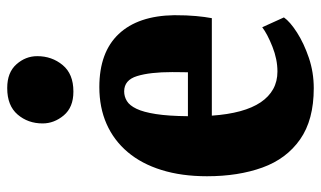

<svg xmlns="http://www.w3.org/2000/svg" viewBox="-194 -662 867 518"><g transform="rotate(-90 239.0 -402.5)"><path d="M260.5 11Q175 11 122.5 -25.8Q70 -62.5 46.5 -127.5Q23 -192.5 23 -277Q23 -345.5 39.8 -399.5Q56.5 -453.5 88.2 -491Q120 -528.5 164.2 -548Q208.5 -567.5 263.5 -567.5Q357.5 -567.5 406.8 -515.2Q456 -463 457.5 -365.5Q457.5 -330.5 455.2 -306.5Q453 -282.5 449.5 -264H186.5Q189.5 -220.5 198.5 -187.5Q207.5 -154.5 222.5 -132.2Q237.5 -110 258.2 -98.5Q279 -87 305.5 -87Q338.5 -87 372.5 -100.5Q406.5 -114 425 -128L451.5 -69.5Q440 -53 410.8 -34.2Q381.5 -15.5 342.5 -2.2Q303.5 11 260.5 11ZM185 -328.5H303.5Q303.5 -339 303.8 -349.8Q304 -360.5 304 -371Q304 -431 293.2 -465.8Q282.5 -500.5 252 -500.5Q238 -500.5 226 -493.2Q214 -486 205 -467.2Q196 -448.5 190.8 -415Q185.5 -381.5 185 -328.5ZM251 -637.5Q209 -637.5 187.2 -663.5Q165.5 -689.5 165.5 -720.5Q165.5 -760 189.5 -788Q213.5 -816 260.5 -816H261.5Q303 -816 325 -791.2Q347 -766.5 347 -735Q347 -695.5 323 -666.5Q299 -637.5 252 -637.5Z"/></g></svg>

Font: Merriweather 24pt SemiCondensed Black
Style: Regular
Weight: 900
Width: 4
Designer: Eben Sorkin
Foundry: Eben Sorkin
Version: Version 2.100